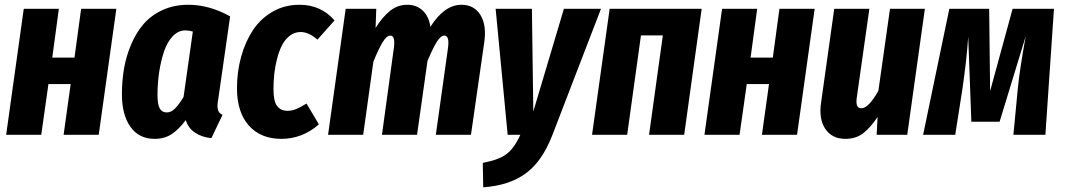

<svg xmlns="http://www.w3.org/2000/svg" viewBox="-20 -568 4486 809"><path d="M248 0 277.8 -213.9H184.1L153.8 0H5.9L80.1 -530.8H228L200.2 -325.2H293.9L321.8 -530.8H470.2L396 0Z M773.4 -547.9Q862.3 -547.9 949.7 -499L899.4 -148.9Q894.5 -124 897.7 -107.9Q900.9 -91.8 917.5 -84L870.6 14.2Q831.1 10.3 802.2 -8.8Q773.4 -27.8 762.7 -62Q733.9 -22.9 703.4 -2.9Q672.9 17.1 631.3 17.1Q565.9 17.1 529.8 -33.4Q493.7 -84 493.7 -170.9Q493.7 -227.5 502.7 -279.8Q511.7 -332 533 -381.6Q554.2 -431.2 585.7 -467.5Q617.2 -503.9 665.5 -525.9Q713.9 -547.9 773.4 -547.9ZM760.7 -439.9Q731.4 -439.9 708 -415.5Q684.6 -391.1 671.1 -350.8Q657.7 -310.5 650.6 -263.9Q643.6 -217.3 643.6 -168Q643.6 -127.9 653.1 -111.1Q662.6 -94.2 682.6 -94.2Q701.2 -94.2 717.8 -111.1Q734.4 -127.9 753.4 -159.2L792.5 -435.1Q776.4 -439.9 760.7 -439.9Z M1241.7 -547.9Q1332.5 -547.9 1389.6 -481.9L1317.4 -400.9Q1280.8 -433.1 1246.6 -433.1Q1221.7 -433.1 1201.7 -418Q1181.6 -402.8 1168.9 -378.4Q1156.2 -354 1147.7 -321.5Q1139.2 -289.1 1135.7 -256.8Q1132.3 -224.6 1132.3 -191.9Q1132.3 -141.6 1147.5 -121.3Q1162.6 -101.1 1191.4 -101.1Q1210 -101.1 1227.8 -108.4Q1245.6 -115.7 1271.5 -131.8L1323.7 -43.9Q1253.4 17.1 1165.5 17.1Q1078.1 17.1 1028.3 -39.3Q978.5 -95.7 978.5 -195.8Q978.5 -266.1 996.1 -329.3Q1013.7 -392.6 1046.1 -441.4Q1078.6 -490.2 1129.2 -519Q1179.7 -547.9 1241.7 -547.9Z M1924.3 -547.9Q1977.5 -547.9 2004.2 -505.1Q2030.8 -462.4 2020.5 -390.1L1964.4 0H1816.4L1867.7 -366.2Q1874.5 -418 1852.5 -418Q1836.9 -418 1820.6 -391.8Q1804.2 -365.7 1781.2 -311L1737.3 0H1589.4L1639.6 -366.2Q1646.5 -418 1624.5 -418Q1609.4 -418 1592.5 -390.6Q1575.7 -363.3 1553.2 -308.1L1510.3 0H1362.3L1436.5 -530.8H1565.4L1562.5 -450.2Q1591.8 -497.1 1623.8 -522.5Q1655.8 -547.9 1696.3 -547.9Q1735.4 -547.9 1761.2 -523.4Q1787.1 -499 1793.5 -455.1Q1852.5 -547.9 1924.3 -547.9Z M2512.2 -530.8 2307.1 2Q2264.2 112.8 2194.3 163.3Q2124.5 213.9 2016.1 221.2L2014.2 118.2Q2079.6 106.4 2113 82Q2146.5 57.6 2172.4 0H2119.1L2068.4 -530.8H2221.2L2227.1 -98.1L2356 -530.8Z M2714.8 0 2772.9 -418.9H2680.7L2622.6 0H2474.6L2548.8 -530.8H2936.5L2862.8 0Z M3190.4 0 3220.2 -213.9H3126.5L3096.2 0H2948.2L3022.5 -530.8H3170.4L3142.6 -325.2H3236.3L3264.2 -530.8H3412.6L3338.4 0Z M3542 17.1Q3485.8 17.1 3457.5 -24.9Q3429.2 -66.9 3439.9 -137.2L3495.1 -530.8H3643.1L3589.8 -154.8Q3584 -111.8 3608.9 -111.8Q3640.1 -111.8 3681.2 -186L3730 -530.8H3877L3802.7 0H3673.8L3677.7 -75.2Q3648.4 -30.8 3617.4 -6.8Q3586.4 17.1 3542 17.1Z M4420.9 -530.8 4384.8 0H4250L4269 -199.2Q4277.3 -280.3 4301.8 -415L4191.9 -55.2H4072.8L4059.6 -414.1Q4053.2 -317.4 4035.6 -195.8L4004.9 0H3869.6L3980 -530.8H4147.9L4151.9 -184.1L4246.6 -530.8Z"/></svg>

Font: Fira Sans Compressed
Style: Bold Italic
Weight: 700
Width: 3
Italic angle: -8°
Designer: Carrois Corporate & Edenspiekermann AG
Foundry: Carrois Corporate GbR & Edenspiekermann AG
Version: Version 4.203;PS 004.203;hotconv 1.0.88;makeotf.lib2.5.64775